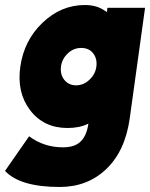

<svg xmlns="http://www.w3.org/2000/svg" viewBox="-22 -530 598 765"><path d="M302 -339Q332 -339 349 -318Q366 -296 362 -265Q358 -234 334 -212Q311 -190 281 -190Q252 -190 234 -212Q217 -234 221 -265Q225 -296 249 -318Q271 -339 302 -339ZM316 -510Q221 -510 147 -439Q74 -369 59 -265Q44 -162 98 -91Q152 -20 247 -20Q294 -20 327 -36Q328 -36 328.5 -36.5Q329 -37 330 -38V-36Q323 12 298 35Q275 57 229 57Q153 57 94 13L-2 151Q58 215 216 215Q327 215 402 143Q477 71 495 -59L556 -499H406L404 -481Q403 -483 400.5 -484.5Q398 -486 396 -487Q364 -510 316 -510Z"/></svg>

Font: Unageo
Style: Black-Italic
Weight: 900
Designer: Richard Sepsi
Foundry: Richard Sepsi
Version: Version 2.000